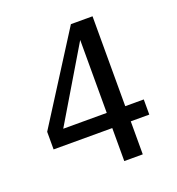

<svg xmlns="http://www.w3.org/2000/svg" viewBox="-114 -697 728 790"><g transform="rotate(-20 250.0 -302.0)"><path d="M296.9 -530.3 106.4 -210.9H296.9ZM283.2 -604.5H377.9V-210.9H459V-144.5H377.9V0H296.9V-144.5H40V-221.7Z"/></g></svg>

Font: BabelStone Flags PUA
Style: Regular
Weight: 400
Designer: Andrew West
Foundry: BabelStone
Version: Version 4.12